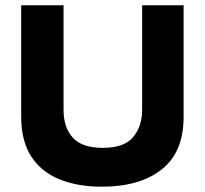

<svg xmlns="http://www.w3.org/2000/svg" viewBox="-20 -695 773 725"><path d="M364.2 10Q273.3 10 204.6 -17.9Q135.8 -45.8 97.9 -104.2Q60 -162.5 60 -255V-675H220V-280Q220 -213.3 255 -175Q290 -136.7 368.3 -136.7Q449.2 -136.7 482.9 -177.5Q516.7 -218.3 516.7 -279.2V-675H673.3V-253.3Q673.3 -120.8 590.8 -55.4Q508.3 10 364.2 10Z"/></svg>

Font: Funnel Display Light ExtraBold
Style: Regular
Weight: 800
Version: Version 1.000